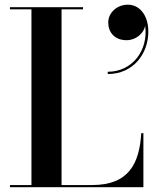

<svg xmlns="http://www.w3.org/2000/svg" viewBox="-20 -780 658 800"><path d="M431 -686.5C431 -646 457 -612.5 507.5 -612.5C547 -612.5 579 -641.5 585 -672.5C598.5 -569.5 531 -481 429 -481V-471.5C535 -471.5 598 -555.5 598 -648.5C598 -719 559.5 -760.5 513 -760.5C467.5 -760.5 431 -727 431 -686.5ZM577.5 0V-225H568.5C561 -98 516 -9 364 -9H236.5V-741H326V-750H21.5V-741H111V-9H21.5V0Z"/></svg>

Font: Bodoni* 24pt Medium
Style: Regular
Weight: 500
Version: Version 2.3